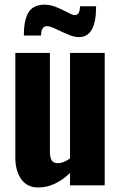

<svg xmlns="http://www.w3.org/2000/svg" viewBox="-20 -809 529 838"><path d="M328.1 -647Q326.7 -647 324.7 -647Q304.7 -647 278.8 -657.7Q250.5 -669.4 224.9 -682.1Q199.2 -694.8 185.5 -694.8Q159.2 -694.8 159.2 -653.8H84Q84 -717.3 102.3 -751.5Q120.6 -785.6 168.5 -788.6Q171.4 -788.6 174.8 -788.6Q196.8 -788.6 221.2 -779.8Q248.5 -769 271 -756.8Q293.5 -744.6 302.7 -743.7Q316.9 -741.7 323 -752Q329.1 -762.2 329.1 -781.7H399.4Q399.4 -779.8 399.4 -778.3Q399.4 -650.4 328.1 -647ZM147.9 9.3Q97.7 9.3 72.3 -27.6Q46.9 -64.5 46.9 -120.6V-578.1H197.8V-144Q198.2 -120.1 206.1 -108.4Q213.9 -96.7 232.4 -96.7Q233.4 -96.7 233.9 -96.7Q256.3 -97.2 285.6 -117.2V-578.1H437V0H285.6V-53.7Q218.8 9.3 147.9 9.3Z"/></svg>

Font: Oswald
Style: DemiBold
Weight: 600
Designer: Vernon Adams
Foundry: Vernon Adams
Version: 3.0; ttfautohint (v0.95) -l 8 -r 50 -G 200 -x 0 -w "G" -W -c